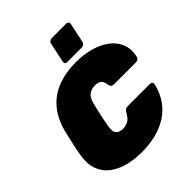

<svg xmlns="http://www.w3.org/2000/svg" viewBox="-252 -1087 1252 1252"><g transform="rotate(-45 374.0 -461.0)"><path d="M327 10Q259 10 199.5 -5.5Q140 -21 97.5 -54Q55 -87 36.5 -138Q18 -189 30 -261Q37 -302 47.5 -349Q58 -396 68 -439Q92 -532 142 -592Q192 -652 267 -681Q342 -710 440 -710Q500 -710 559.5 -695.5Q619 -681 665 -650Q711 -619 734 -570.5Q757 -522 743 -454Q741 -445 733 -438.5Q725 -432 716 -432H512Q496 -432 490 -438.5Q484 -445 481 -461Q477 -493 460.5 -504Q444 -515 418 -515Q385 -515 361.5 -497.5Q338 -480 327 -434Q306 -352 291 -266Q283 -220 299 -202.5Q315 -185 348 -185Q374 -185 396 -197Q418 -209 434 -239Q443 -256 452 -262Q461 -268 477 -268H681Q690 -268 695.5 -261.5Q701 -255 699 -246Q683 -178 648.5 -129.5Q614 -81 564.5 -50Q515 -19 455 -4.5Q395 10 327 10ZM397 -750Q387 -750 382 -756.5Q377 -763 379 -773L408 -909Q410 -919 418 -925.5Q426 -932 436 -932H572Q582 -932 587 -925.5Q592 -919 590 -909L561 -773Q559 -763 551 -756.5Q543 -750 533 -750Z"/></g></svg>

Font: Rubik Black
Style: Italic
Weight: 900
Italic angle: -12°
Designer: Hubert and Fischer
Foundry: Hubert and Fischer
Version: Version 2.300;gftools[0.9.30]